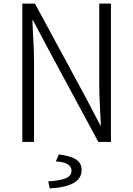

<svg xmlns="http://www.w3.org/2000/svg" viewBox="-20 -788 740 1066"><path d="M104 -768V0H169V-450C169 -526 162 -600 160 -676H163L244 -523L526 0H596V-768H531V-321C531 -245 537 -166 540 -92H537L457 -245L174 -768ZM248 219 256 258C370 252 433 220 433 157C433 106 400 83 307 69L290 108C345 112 377 126 377 160C377 193 347 213 248 219Z"/></svg>

Font: Kawkab Mono Light
Style: Regular
Weight: 300
Monospace: yes
Designer: Abdullah Arif
Foundry: Abdullah Arif
Version: Version 1.000;PS 000.500;hotconv 1.0.88;makeotf.lib2.5.64775